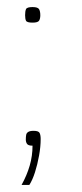

<svg xmlns="http://www.w3.org/2000/svg" viewBox="-20 -419 231 543"><path d="M41 104Q56 77 64 49.5Q72 22 72 -7Q60 -7 56.5 -12Q53 -17 53 -24Q53 -32 54 -37.5Q55 -43 60 -46Q65 -49 75 -49Q89 -49 92 -43Q95 -37 95 -26Q95 -4 90.5 21Q86 46 79 68Q72 90 63 104ZM72 -355Q56 -355 53.5 -360.5Q51 -366 51 -376Q51 -387 53.5 -393Q56 -399 72 -399Q87 -399 90.5 -393Q94 -387 94 -376Q94 -366 90.5 -360.5Q87 -355 72 -355Z"/></svg>

Font: Smooch Sans Thin Light
Style: Regular
Weight: 300
Version: Version 1.010